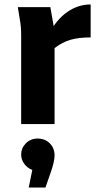

<svg xmlns="http://www.w3.org/2000/svg" viewBox="-20 -557 449 862"><path d="M60 -525H206L221 -440Q252 -486 295 -511.5Q338 -537 387 -537V-389Q334 -389 297 -378.5Q260 -368 225 -341V0H75V-400Q75 -421 73.5 -437.5Q72 -454 68 -476ZM225 141Q225 169 206 222L184 285H109L125 206Q102 197 88.5 178Q75 159 75 137Q75 108 96 86.5Q117 65 149 65Q182 65 203.5 86.5Q225 108 225 141Z"/></svg>

Font: Radio Canada
Style: Bold
Weight: 700
Designer: Charles Daoud, Etienne Aubert Bonn, Alexandre Saumier Demers, Jacques Le Bailly
Foundry: Radio-Canada
Version: Version 2.104; ttfautohint (v1.8.4.7-5d5b);gftools[0.9.28.de